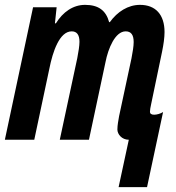

<svg xmlns="http://www.w3.org/2000/svg" viewBox="-27 -575 723 790"><path d="M503 0 461 195H578L644 -114C633 -107 618 -103 607 -103C595 -103 590 -108 590 -115C590 -123 592 -133 595 -147L640 -363C646 -392 650 -421 650 -443C650 -515 613 -555 549 -555C500 -555 456 -527 425 -484H422C409 -532 378 -555 323 -555C274 -555 232 -526 203 -479H199L206 -545H109L-7 0H114L176 -292C190 -363 218 -446 268 -446C289 -446 300 -432 300 -403C300 -387 296 -362 291 -336L219 0H339L407 -319C418 -376 447 -446 490 -446C512 -446 523 -432 523 -402C523 -385 519 -361 514 -335L463 -97C460 -79 456 -60 456 -42C456 -23 474 0 503 0Z"/></svg>

Font: Noto Sans ExtraCondensed
Style: Bold Italic
Weight: 700
Width: 2
Italic angle: -12°
Designer: Monotype Design Team
Foundry: Monotype Imaging Inc.
Version: Version 2.013